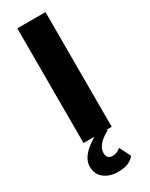

<svg xmlns="http://www.w3.org/2000/svg" viewBox="-237 -745 794 1015"><g transform="rotate(-30 160.0 -238.0)"><path d="M224 116 258 184Q228 224 158 224Q107 224 73.5 198Q40 172 40 124Q40 59 141 0H74V-700H246V0H213L220 4Q139 48 139 98Q139 136 174 136Q202 136 224 116Z"/></g></svg>

Font: renner_700bold
Style: Bold
Weight: 700
Version: Version 003.000 ; ttfautohint (v0.97) -l 8 -r 50 -G 200 -x 1